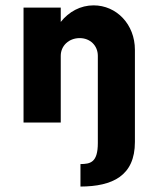

<svg xmlns="http://www.w3.org/2000/svg" viewBox="-20 -455 578 713"><path d="M327.6 -435.1C278.8 -435.1 235.8 -411.6 205.6 -373.5V-426.8H67.4V0H205.6V-247.6C205.6 -285.6 236.3 -313.5 275.9 -313.5C314.9 -313.5 343.3 -285.6 343.3 -247.6V76.2C343.3 149.4 314.9 153.8 278.8 154.3V237.8C397.5 237.3 481 198.2 481 72.3V-270C481 -364.7 412.6 -435.1 327.6 -435.1Z"/></svg>

Font: Now ExtraBold
Style: Regular
Weight: 800
Designer: Alfredo Marco Pradil
Foundry: Alfredo Marco Pradil
Version: Version 1.200;hotconv 1.0.109;makeotfexe 2.5.65596